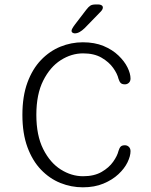

<svg xmlns="http://www.w3.org/2000/svg" viewBox="-20 -810 659 840"><path d="M342.5 9.5Q291.5 9.5 244.2 -9.5Q197 -28.5 159.5 -67.5Q122 -106.5 100 -166.2Q78 -226 78 -307.5Q78 -389 100 -448.8Q122 -508.5 159.5 -547.5Q197 -586.5 244.2 -605.8Q291.5 -625 342.5 -625Q394 -625 433 -608.8Q472 -592.5 498.2 -567.2Q524.5 -542 537.8 -515Q551 -488 551 -466.5Q551 -454.5 543.8 -447.8Q536.5 -441 526.5 -441Q514 -441 508.2 -446.8Q502.5 -452.5 498.5 -465Q493.5 -487 475.2 -512.8Q457 -538.5 424.5 -557.5Q392 -576.5 343.5 -576.5Q292.5 -576.5 245.8 -546.8Q199 -517 169 -457.2Q139 -397.5 139 -307.5Q139 -217.5 169 -157.8Q199 -98 245.8 -68.5Q292.5 -39 343.5 -39Q392 -39 424.5 -57.8Q457 -76.5 475.2 -102.5Q493.5 -128.5 498.5 -150Q502.5 -163 508.2 -168.8Q514 -174.5 526.5 -174.5Q536.5 -174.5 543.8 -167.5Q551 -160.5 551 -148.5Q551 -127 537.8 -99.8Q524.5 -72.5 498 -47.8Q471.5 -23 432.5 -6.8Q393.5 9.5 342.5 9.5ZM307 -664Q302.5 -664 297.8 -666.8Q293 -669.5 293 -675.5Q293 -683 308.5 -703.5L357.5 -767.5Q367.5 -780.5 375.5 -785.5Q383.5 -790.5 399 -790.5H410.5Q418.5 -790.5 424.2 -787Q430 -783.5 430 -777Q430 -768 418.5 -757L350.5 -687Q338.5 -675.5 328 -669.8Q317.5 -664 307 -664Z"/></svg>

Font: Sono ExtraLight Monospace Light
Style: Regular
Weight: 300
Version: Version 2.112